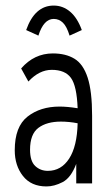

<svg xmlns="http://www.w3.org/2000/svg" viewBox="-20 -659 390 690"><path d="M147 11Q92 11 62.5 -26.5Q33 -64 33 -119Q33 -204 79 -240Q125 -276 194 -276Q222 -276 259 -270Q256 -350 235 -379Q214 -408 166 -408Q121 -408 82 -366L56 -413Q103 -467 170 -467Q216 -467 247.5 -448Q279 -429 295 -380Q311 -331 311 -243V0H254V-70Q235 -20 205 -4.5Q175 11 147 11ZM88 -121Q88 -80 106.5 -62.5Q125 -45 152 -45Q200 -45 228.5 -89Q257 -133 259 -216Q244 -219 228.5 -220.5Q213 -222 199 -222Q148 -222 118 -199.5Q88 -177 88 -121ZM118 -531 74 -551Q105 -639 173 -639Q206 -639 232 -617Q258 -595 274 -551L230 -531Q220 -564 206 -577.5Q192 -591 173 -591Q137 -591 118 -531Z"/></svg>

Font: Inconsolata ExtraCondensed
Style: Regular
Weight: 400
Width: 2
Monospace: yes
Designer: Raph Levien, Cyreal, Brenton Simpson
Foundry: Raph Levien, Cyreal, Google
Version: Version 3.000; ttfautohint (v1.8.2.53-6de2)